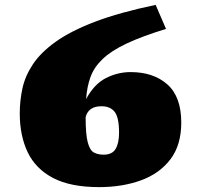

<svg xmlns="http://www.w3.org/2000/svg" viewBox="-20 -752 815 787"><path d="M618 -732 660.5 -633.5Q561 -603 498.2 -573.2Q435.5 -543.5 400.8 -510.2Q366 -477 351.2 -437Q336.5 -397 333 -346Q366 -407.5 414.2 -432Q462.5 -456.5 515.5 -456.5Q609 -456.5 666 -406Q723 -355.5 723 -249.5Q723 -157.5 678.5 -99Q634 -40.5 557.8 -12.8Q481.5 15 386.5 15Q269 15 197.5 -22.5Q126 -60 93.5 -128Q61 -196 61 -287Q61 -339 72 -389.8Q83 -440.5 114.8 -488.5Q146.5 -536.5 207.8 -580.5Q269 -624.5 369.2 -662.8Q469.5 -701 618 -732ZM396 -316.5Q342.5 -316.5 331 -272Q331 -200.5 339.8 -168Q348.5 -135.5 365 -126.8Q381.5 -118 404.5 -118Q440 -118 454 -141.8Q468 -165.5 468 -208Q468 -270.5 450 -293.5Q432 -316.5 396 -316.5Z"/></svg>

Font: Newsreader Caption ExtraBold
Style: Regular
Weight: 800
Designer: Hugues Gentile
Foundry: Production Type
Version: Version 1.001